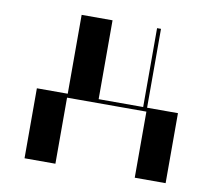

<svg xmlns="http://www.w3.org/2000/svg" viewBox="-68 -647 803 724"><g transform="rotate(10 334.0 -285.0)"><path d="M70 -268H188.2V-570H306.5V-268H477V-570H492V-268H610.2V0H492V-253H188.2V0H70Z"/></g></svg>

Font: Facade Sud
Style: Regular
Weight: 100
Designer: Éléonore Fines
Foundry: Velvetyne Type Foundry
Version: Version 1.001;Glyphs 3.2 (3202)